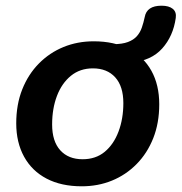

<svg xmlns="http://www.w3.org/2000/svg" viewBox="-20 -644 638 674"><path d="M267 10Q195 10 143.5 -17Q92 -44 64.5 -94Q37 -144 37 -211Q37 -277 58 -330Q79 -383 116.5 -421Q154 -459 203 -479Q252 -499 309 -499Q381 -499 432.5 -472Q484 -445 511.5 -395.5Q539 -346 539 -278Q539 -212 518 -159Q497 -106 459.5 -68Q422 -30 373 -10Q324 10 267 10ZM270 -85Q316 -85 347.5 -111Q379 -137 396 -182Q413 -227 413 -282Q413 -341 384.5 -372.5Q356 -404 306 -404Q261 -404 229 -378Q197 -352 180 -307.5Q163 -263 163 -207Q163 -148 191.5 -116.5Q220 -85 270 -85ZM443 -425 375 -470 378 -489Q409 -489 429 -496.5Q449 -504 460.5 -517Q472 -530 478 -547.5Q484 -565 488 -584Q495 -624 547 -624Q573 -624 586.5 -613Q600 -602 597 -581Q588 -517 549.5 -474Q511 -431 443 -425Z"/></svg>

Font: Nunito ExtraLight
Style: Bold Italic
Weight: 700
Italic angle: -9°
Version: Version 3.602